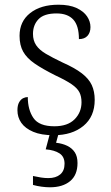

<svg xmlns="http://www.w3.org/2000/svg" viewBox="-20 -564 470 815"><path d="M208 10Q155 10 121 -4.5Q87 -19 70.5 -42.5Q54 -66 54 -96Q54 -117 61 -129.5Q68 -142 78 -147Q88 -152 98 -152Q98 -98 122 -63Q146 -28 211 -28Q267 -28 296.5 -57.5Q326 -87 326 -130Q326 -155 317 -172.5Q308 -190 284 -206.5Q260 -223 215 -244Q161 -271 127.5 -294Q94 -317 78.5 -344.5Q63 -372 63 -412Q63 -473 108 -508.5Q153 -544 228 -544Q275 -544 305 -530Q335 -516 349.5 -494.5Q364 -473 364 -449Q364 -426 351.5 -412Q339 -398 315 -398Q315 -455 291 -481Q267 -507 220 -507Q167 -507 143.5 -482.5Q120 -458 120 -420Q120 -392 133.5 -372Q147 -352 175 -335.5Q203 -319 245 -299Q297 -276 327 -253Q357 -230 369.5 -203Q382 -176 382 -140Q382 -69 334 -29.5Q286 10 208 10ZM192 231Q176 231 157 228.5Q138 226 120 221V183Q138 187 154 189.5Q170 192 185 192Q217 192 235.5 176.5Q254 161 254 131Q254 101 232.5 87Q211 73 174 70L195 -9H232L218 42Q245 45 265.5 55Q286 65 297.5 82.5Q309 100 309 128Q309 179 277.5 205Q246 231 192 231Z"/></svg>

Font: Noto Serif Gujarati Light
Style: Regular
Weight: 300
Version: Version 2.102